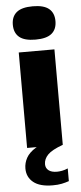

<svg xmlns="http://www.w3.org/2000/svg" viewBox="-66 -839 464 1099"><g transform="rotate(-5 166.0 -289.5)"><path d="M63.5 0V-548.5H268.5V0ZM166 -613.5Q102.5 -613.5 73 -638Q43.5 -662.5 43.5 -709.5Q43.5 -756 73 -780.5Q102.5 -805 166 -805Q229.5 -805 259 -780.5Q288.5 -756 288.5 -709.5Q288.5 -662.5 259 -638Q229.5 -613.5 166 -613.5ZM191.5 226Q117.5 226 80.5 196Q43.5 166 43.5 116.5Q43.5 85 59.2 56Q75 27 113.2 3.2Q151.5 -20.5 218.5 -37L268.5 0Q205 23 181.2 47.5Q157.5 72 157.5 102Q157.5 124 174 137.2Q190.5 150.5 222.5 150.5Q235.5 150.5 251.8 147.5Q268 144.5 285 137V210Q265 217 243.2 221.5Q221.5 226 191.5 226Z"/></g></svg>

Font: Encode Sans Exp XBd
Style: Regular
Weight: 800
Width: 7
Designer: Multiple Designers
Foundry: Impallari Type
Version: Version 3.002; ttfautohint (v1.8.3) -l 8 -r 50 -G 200 -x 14 